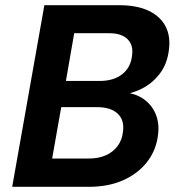

<svg xmlns="http://www.w3.org/2000/svg" viewBox="-20 -720 683 740"><path d="M27 0 151 -700H438Q508 -700 553 -678.5Q598 -657 618 -618.5Q638 -580 631 -528Q625 -475 596.5 -437Q568 -399 526 -378Q484 -357 435 -353L452 -364Q498 -362 531 -340Q564 -318 579.5 -281.5Q595 -245 589 -200Q582 -141 547 -96Q512 -51 455 -25.5Q398 0 323 0ZM181 -109H322Q360 -109 388 -121.5Q416 -134 433.5 -157.5Q451 -181 454 -213Q460 -257 433.5 -282Q407 -307 355 -307H216ZM234 -408H364Q418 -408 451 -434Q484 -460 489 -506Q493 -533 483.5 -552.5Q474 -572 452 -582.5Q430 -593 395 -592H266Z"/></svg>

Font: DM Sans 11pt
Style: Bold Italic
Weight: 700
Italic angle: -10°
Version: Version 4.004;gftools[0.9.30]